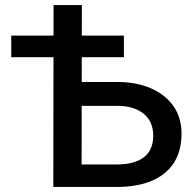

<svg xmlns="http://www.w3.org/2000/svg" viewBox="-20 -740 774 760"><path d="M191 0 192 -720H304L303 -89H443.5Q511.5 -89 549 -117.2Q586.5 -145.5 586.5 -203Q586.5 -259.5 548 -290.2Q509.5 -321 444.5 -321H236.5V-415.5H444.5Q519 -415.5 576.2 -391Q633.5 -366.5 666 -320.8Q698.5 -275 698.5 -211Q698.5 -142.5 668.5 -95.8Q638.5 -49 581.2 -24.5Q524 0 442 0ZM24.5 -513.5V-599H470.5V-513.5Z"/></svg>

Font: Geologica Cursive
Style: Regular
Weight: 400
Designer: Sindre Bremnes, Frode Helland
Foundry: Monokrom Skriftforlag AS
Version: Version 1.010;gftools[0.9.28]